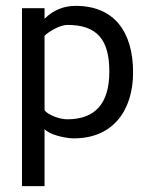

<svg xmlns="http://www.w3.org/2000/svg" viewBox="-20 -464 504 655"><path d="M232 8C367 8 434 -89 434 -217C434 -355 370 -444 238 -444C197 -444 161 -429 132 -400V-436H55V171H132V-24C145 -6 200 8 232 8ZM210 -379C310 -379 353 -330 353 -220C353 -111 305 -57 209 -57C182 -57 142 -73 132 -88V-342C146 -356 184 -379 210 -379Z"/></svg>

Font: linja pona
Style: Regular
Weight: 400
Foundry: jan Same & David A Roberts
Version: Version 4.9